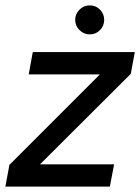

<svg xmlns="http://www.w3.org/2000/svg" viewBox="-30 -695 522 715"><path d="M-10 0 5 -81 342 -418H77L92 -501H472L457 -420L119 -83H395L379 0ZM304 -567Q282 -567 266 -583Q250 -599 250 -621Q250 -643 266 -659Q282 -675 304 -675Q327 -675 342.5 -659Q358 -643 358 -621Q358 -599 342.5 -583Q327 -567 304 -567Z"/></svg>

Font: DM Sans 17pt Medium
Style: Italic
Weight: 500
Italic angle: -10°
Version: Version 4.004;gftools[0.9.30]